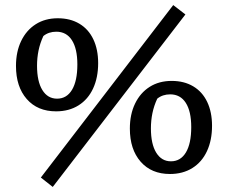

<svg xmlns="http://www.w3.org/2000/svg" viewBox="-20 -680 893 757"><path d="M201 -241Q128 -241 85.5 -289.5Q43 -338 43 -420Q43 -476 63.5 -518.5Q84 -561 121 -584.5Q158 -608 208 -608Q257 -608 293 -586.5Q329 -565 348 -525Q367 -485 367 -431Q367 -374 347 -331Q327 -288 289.5 -264.5Q252 -241 201 -241ZM205 -291Q243 -291 264 -326Q285 -361 285 -426Q285 -488 263.5 -521.5Q242 -555 202 -555Q172 -555 151 -538Q138 -510 132 -481Q126 -452 126 -421Q126 -359 147 -325Q168 -291 205 -291ZM188 57 141 20 663 -660 711 -623ZM650 6Q577 6 534.5 -42.5Q492 -91 492 -173Q492 -229 512.5 -271.5Q533 -314 570 -337.5Q607 -361 657 -361Q706 -361 742 -339.5Q778 -318 797 -278Q816 -238 816 -184Q816 -127 796 -84Q776 -41 738.5 -17.5Q701 6 650 6ZM654 -44Q692 -44 713 -79Q734 -114 734 -179Q734 -241 712.5 -274.5Q691 -308 651 -308Q621 -308 600 -291Q587 -263 581 -234Q575 -205 575 -174Q575 -112 596 -78Q617 -44 654 -44Z"/></svg>

Font: Piazzolla 24pt SemiBold
Style: Regular
Weight: 600
Designer: Juan Pablo del Peral
Foundry: Huerta Tipografica
Version: Version 2.005